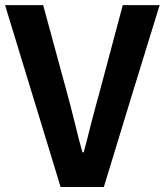

<svg xmlns="http://www.w3.org/2000/svg" viewBox="-25 -743 654 763"><path d="M215.8 0 -4.9 -722.7H146.5L242.2 -371.1Q252.9 -333 270.5 -261.7Q290 -180.7 302.7 -137.7H307.6Q318.4 -176.8 336.9 -251Q357.4 -330.1 369.1 -371.1L462.9 -722.7H609.4L498 -361.3L387.7 0Z"/></svg>

Font: Bpmf GenSeki Gothic B
Style: B
Weight: 700
Foundry: But Ko
Version: Version 1.320